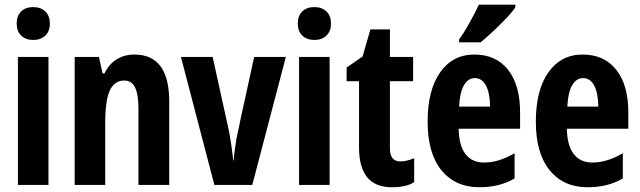

<svg xmlns="http://www.w3.org/2000/svg" viewBox="-20 -786 2721 816"><path d="M50.8 -685.8Q50.8 -718.3 69.6 -737.1Q88.4 -755.9 121.1 -755.9Q153.8 -755.9 172.9 -737.1Q191.9 -718.3 191.9 -685.8Q191.9 -653.3 172.6 -634.8Q153.3 -616.2 121.3 -616.2Q89.4 -616.2 70.1 -634.8Q50.8 -653.3 50.8 -685.8ZM186 0H56.2V-543.9H186Z M551.3 -554.2Q699.2 -554.2 699.2 -355V0H568.4V-324.2Q568.4 -384.3 554 -414.1Q539.6 -443.8 508.3 -443.8Q466.8 -443.8 447 -402.3Q427.2 -360.8 427.2 -261.2V0H297.4V-543.9H400.4L416 -474.1H424.3Q441.9 -512.2 474.9 -533.2Q507.8 -554.2 551.3 -554.2Z M1052.2 0H891.1L749 -543.9H883.8L953.1 -229Q957.5 -207 963.4 -166.7Q969.2 -126.5 971.2 -104H973.1Q974.6 -132.3 984.9 -196.3Q987.3 -212.4 1060.1 -543.9H1194.8Z M1245.6 -685.8Q1245.6 -718.3 1264.4 -737.1Q1283.2 -755.9 1315.9 -755.9Q1348.6 -755.9 1367.7 -737.1Q1386.7 -718.3 1386.7 -685.8Q1386.7 -653.3 1367.4 -634.8Q1348.1 -616.2 1316.2 -616.2Q1284.2 -616.2 1264.9 -634.8Q1245.6 -653.3 1245.6 -685.8ZM1380.9 0H1251V-543.9H1380.9Z M1637.2 -543.9H1735.8V-440.9H1637.2V-154.8Q1637.2 -100.1 1681.2 -100.1Q1709.5 -100.1 1740.2 -113.8V-12.2Q1708.5 9.8 1645 9.8Q1505.9 9.8 1505.9 -159.2V-440.9H1453.1V-499L1521 -545.9L1554.2 -661.1H1637.2Z M2170.4 -766.1V-755.9Q2159.2 -735.8 2113.8 -689.9Q2068.4 -644 2022.5 -606H1931.2V-619.1Q1950.7 -644.5 1977.8 -693.4Q2004.9 -742.2 2015.1 -766.1ZM2017.1 9.8Q1915 9.8 1856 -62.5Q1797.4 -134.8 1797.4 -269Q1797.4 -403.3 1850.8 -478.8Q1904.3 -554.2 1996.1 -554.2Q2087.9 -554.2 2139.2 -489.5Q2190.4 -424.8 2190.4 -308.1V-238.8H1929.2Q1930.7 -167 1958.5 -131.1Q1986.3 -95.2 2037.1 -95.2Q2100.1 -95.2 2167 -134.8V-27.8Q2104.5 9.8 2017.1 9.8ZM1931.2 -333H2063Q2062 -392.1 2044.9 -423.1Q2027.8 -454.1 1998.5 -454.1Q1969.2 -454.1 1951.7 -423.6Q1934.1 -393.1 1931.2 -333Z M2477.1 9.8Q2375 9.8 2315.9 -62.5Q2257.3 -134.8 2257.3 -269Q2257.3 -403.3 2310.8 -478.8Q2364.3 -554.2 2456.1 -554.2Q2547.9 -554.2 2599.1 -489.5Q2650.4 -424.8 2650.4 -308.1V-238.8H2389.2Q2390.6 -167 2418.5 -131.1Q2446.3 -95.2 2497.1 -95.2Q2560.1 -95.2 2627 -134.8V-27.8Q2564.5 9.8 2477.1 9.8ZM2391.1 -333H2522.9Q2522 -392.1 2504.9 -423.1Q2487.8 -454.1 2458.5 -454.1Q2429.2 -454.1 2411.6 -423.6Q2394 -393.1 2391.1 -333Z"/></svg>

Font: Open Sans Hebrew Condensed
Style: Bold
Weight: 700
Width: 3
Foundry: Ascender Corporation, Yanek Iontef
Version: Version 2.001;PS 002.001;hotconv 1.0.70;makeotf.lib2.5.58329